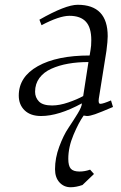

<svg xmlns="http://www.w3.org/2000/svg" viewBox="-20 -476 504 799"><path d="M58.1 -78.1Q58.1 -156.2 137.5 -200.7Q216.8 -245.1 353 -245.1L356.9 -269Q359.9 -283.7 359.9 -309.1Q359.9 -361.3 337.4 -385.7Q314.9 -410.2 269 -410.2Q227.1 -410.2 152.8 -371.1L144 -394Q252.9 -456.1 303.2 -456.1Q428.2 -456.1 428.2 -325.2Q428.2 -304.7 422.9 -264.2L391.1 -64.9Q388.2 -43.9 397.9 -43.9Q408.7 -43.9 441.9 -58.1L450.2 -30.8Q397.5 -8.3 375.7 -0.7Q354 6.8 341.8 6.8L328.1 4.9Q307.6 33.7 285.9 85Q264.2 136.2 264.2 185.1Q264.2 214.4 274.7 226.1Q285.2 237.8 311 237.8Q332.5 237.8 355 230L371.1 248L323.2 293.9Q296.4 303.2 273.9 303.2Q246.1 303.2 227.5 283Q209 262.7 209 228Q209 181.6 226.6 134.3Q244.1 86.9 264.9 56.2Q285.6 25.4 303.2 -3.4Q320.8 -32.2 320.8 -45.9Q224.1 6.8 150.9 6.8Q106.9 6.8 82.5 -16.8Q58.1 -40.5 58.1 -78.1ZM126 -94.2Q126 -70.3 142.1 -53.7Q158.2 -37.1 196.8 -37.1Q227.5 -37.1 263.9 -49.6Q300.3 -62 326.2 -76.2L348.1 -217.8Q302.2 -217.8 263.7 -210.9Q225.1 -204.1 193.6 -189.9Q162.1 -175.8 144 -151.4Q126 -127 126 -94.2Z"/></svg>

Font: Dehuti
Style: Italic
Weight: 400
Version: Version 1.2